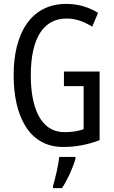

<svg xmlns="http://www.w3.org/2000/svg" viewBox="-20 -744 585 985"><path d="M308 -377V-302H409V-81C381 -71 348 -66 311 -66C188 -66 138 -192 138 -357C138 -547 202 -649 322 -649C366 -649 409 -635 453 -607L483 -678C435 -708 380 -724 320 -724C138 -724 50 -572 50 -359C50 -148 129 10 304 10C369 10 432 -2 491 -25V-377ZM367 71V61H284C280 101 263 174 252 210V221H298C325 181 353 120 367 71Z"/></svg>

Font: Noto Sans Myanmar UI ExtraCondensed
Style: Regular
Weight: 400
Width: 2
Designer: Monotype Design Team
Foundry: Monotype Imaging Inc.
Version: Version 2.103